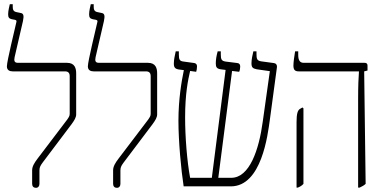

<svg xmlns="http://www.w3.org/2000/svg" viewBox="-20 -893 1838 920"><path d="M152 7C163 7 169 -1 169 -12V-77C169 -93 175 -101 185 -115L323 -298C336 -316 345 -330 345 -345V-541C345 -565 339 -592 301 -592H66C50 -592 46 -600 50 -619L90 -792C96 -820 92 -829 78 -831L59 -835C42 -838 41 -850 41 -863V-873H27C25 -864 19 -841 19 -825C19 -810 23 -804 36 -801L52 -798C60 -796 60 -792 58 -785C52 -757 13 -600 13 -575C13 -556 27 -551 41 -551H292C306 -551 314 -544 314 -528V-348C314 -337 310 -332 302 -320L160 -133C144 -112 134 -95 134 -77V-12C134 0 141 7 152 7Z M540 7C551 7 557 -1 557 -12V-77C557 -93 563 -101 573 -115L711 -298C724 -316 733 -330 733 -345V-541C733 -565 727 -592 689 -592H454C438 -592 434 -600 438 -619L478 -792C484 -820 480 -829 466 -831L447 -835C430 -838 429 -850 429 -863V-873H415C413 -864 407 -841 407 -825C407 -810 411 -804 424 -801L440 -798C448 -796 448 -792 446 -785C440 -757 401 -600 401 -575C401 -556 415 -551 429 -551H680C694 -551 702 -544 702 -528V-348C702 -337 698 -332 690 -320L548 -133C532 -112 522 -95 522 -77V-12C522 0 529 7 540 7Z M860 0H1086C1234 0 1263 -248 1273 -319L1307 -571C1308 -584 1301 -590 1291 -591L1232 -599C1211 -602 1209 -612 1209 -635V-647H1194C1190 -630 1185 -608 1185 -590C1185 -570 1191 -565 1210 -561L1273 -552L1239 -310C1221 -176 1176 -41 1088 -41H1026L1092 -553L1126 -549C1129 -555 1131 -565 1131 -574C1131 -584 1127 -590 1117 -591L1061 -598C1042 -601 1038 -608 1038 -632V-647H1023C1017 -625 1014 -607 1014 -589C1014 -571 1019 -564 1037 -561L1061 -558L995 -41H891C876 -122 867 -238 867 -330C867 -444 881 -510 891 -553L920 -549C922 -556 924 -564 924 -574C924 -583 921 -589 911 -591L860 -598C841 -600 837 -607 837 -632V-647H822C817 -625 813 -606 813 -588C813 -570 819 -563 837 -560L861 -557C850 -504 835 -418 835 -314C835 -216 848 -77 860 0Z M1696 6H1703C1714 1 1725 -5 1732 -12L1725 -551L1741 -555V-579C1741 -588 1736 -592 1727 -592H1435C1417 -592 1409 -604 1409 -630V-647H1394C1390 -623 1386 -595 1386 -579C1386 -560 1392 -551 1411 -551H1700V-550C1698 -526 1696 -483 1696 -418ZM1401 6H1407C1419 1 1427 -4 1434 -12V-374L1429 -378L1417 -371C1406 -364 1401 -347 1401 -308Z"/></svg>

Font: Noto Serif Hebrew Condensed ExtraLight
Style: Regular
Weight: 200
Width: 3
Designer: Monotype Design Team
Foundry: Monotype Imaging Inc.
Version: Version 2.004